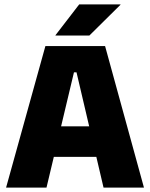

<svg xmlns="http://www.w3.org/2000/svg" viewBox="-20 -847 678 867"><path d="M7.5 0 185 -639H454.5L630 0H447.5L325.5 -520.5H314L190 0ZM175 -138.5V-276.5H461.5V-138.5ZM337.5 -827H524V-825.5L383.5 -686.5H230.5V-688Z"/></svg>

Font: Anek Telugu Medium ExtraBold
Style: Regular
Weight: 800
Version: Version 1.003